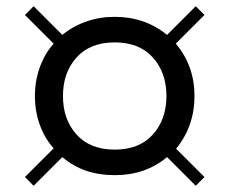

<svg xmlns="http://www.w3.org/2000/svg" viewBox="-20 -656 736 616"><path d="M545 -179 636 -88 608 -60 516 -152Q447 -94 348 -94Q247 -94 180 -152L88 -60L60 -88L152 -180Q123 -213 107.5 -256Q92 -299 92 -348Q92 -396 107.5 -439.5Q123 -483 152 -516L60 -608L88 -636L180 -544Q214 -572 257 -587Q300 -602 348 -602Q445 -602 516 -544L608 -636L636 -608L544 -516Q604 -445 604 -348Q604 -251 545 -179ZM514 -348Q514 -423 470.5 -471.5Q427 -520 348 -520Q269 -520 225.5 -471.5Q182 -423 182 -348Q182 -273 225.5 -224.5Q269 -176 348 -176Q427 -176 470.5 -224.5Q514 -273 514 -348Z"/></svg>

Font: Cabin
Style: Regular
Weight: 400
Designer: Pablo Impallari
Foundry: Pablo Impallari. http://www.impallari.com Igino Marini. http://www.ikern.com
Version: Version 2.001